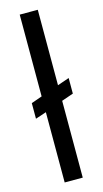

<svg xmlns="http://www.w3.org/2000/svg" viewBox="-117 -782 442 821"><g transform="rotate(-15 104.0 -371.5)"><path d="M62 0V-311L14 -295V-364L62 -381V-743H142V-409L194 -427V-358L142 -340V0Z"/></g></svg>

Font: Saira Condensed Medium
Style: Regular
Weight: 500
Width: 3
Designer: Hector Gatti with collaboration of the Omnibus-Type team
Foundry: Omnibus-Type
Version: Version 1.101